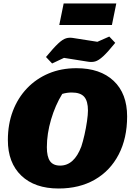

<svg xmlns="http://www.w3.org/2000/svg" viewBox="-20 -1064 747 1098"><path d="M315 14Q179 14 102 -59.5Q25 -133 25 -263Q25 -354 53.5 -429Q82 -504 134.5 -559Q187 -614 258.5 -644Q330 -674 417 -674Q553 -674 630 -601.5Q707 -529 707 -398Q707 -273 658.5 -180Q610 -87 522 -36.5Q434 14 315 14ZM324 -117Q404 -117 445 -226Q454 -253 463 -292.5Q472 -332 477.5 -370.5Q483 -409 483 -432Q483 -486 461.5 -510.5Q440 -535 390 -535Q363 -535 336 -527Q296 -462 272 -380.5Q248 -299 248 -222Q248 -168 266 -142.5Q284 -117 324 -117ZM319 -921 344 -1044H645L620 -921ZM278 -701 243 -738Q286 -790 312 -814.5Q338 -839 358 -845Q378 -851 403 -846L537 -825L605 -855L639 -819Q597 -767 570.5 -742.5Q544 -718 524 -712.5Q504 -707 478 -712L346 -733Z"/></svg>

Font: Piazzolla Black
Style: Italic
Weight: 900
Italic angle: -11.3°
Designer: Juan Pablo del Peral
Foundry: Huerta Tipografica
Version: Version 1.330